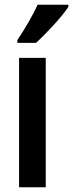

<svg xmlns="http://www.w3.org/2000/svg" viewBox="-20 -786 307 806"><path d="M267 -757V-766H138C117 -721 89 -672 53 -618V-606H131C175 -646 241 -717 267 -757ZM172 0V-543H60V0Z"/></svg>

Font: Noto Sans Armenian ExtraCondensed SemiBold
Style: Regular
Weight: 600
Width: 2
Designer: Monotype Design Team
Foundry: Monotype Imaging Inc.
Version: Version 2.008